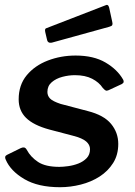

<svg xmlns="http://www.w3.org/2000/svg" viewBox="-20 -772 564 802"><path d="M231 10Q139 10 81.5 -24Q24 -58 4 -105Q-3 -119 9 -125L66 -153Q74 -157 80.5 -156Q87 -155 92 -146Q108 -116 139 -95.5Q170 -75 228 -75Q243 -75 265 -78Q287 -81 307.5 -89Q328 -97 342 -111.5Q356 -126 356 -149Q356 -167 340 -181Q324 -195 285 -205L186 -231Q120 -249 89 -279.5Q58 -310 58 -357Q58 -417 91.5 -457.5Q125 -498 179.5 -519Q234 -540 296 -540Q371 -540 420.5 -511Q470 -482 494 -440Q497 -435 496.5 -430Q496 -425 489 -421L433 -395Q426 -392 421.5 -394Q417 -396 409 -405Q394 -428 365 -443Q336 -458 293 -458Q267 -458 240.5 -451Q214 -444 196 -428.5Q178 -413 178 -388Q178 -372 189 -360.5Q200 -349 233 -338L347 -308Q414 -291 444 -254.5Q474 -218 474 -171Q474 -125 452.5 -91Q431 -57 396 -34.5Q361 -12 317.5 -1Q274 10 231 10ZM436 -740 449 -680Q451 -672 449 -667.5Q447 -663 436 -660L197 -594Q187 -592 182 -596Q177 -600 176 -608L169 -638Q166 -652 173 -654L421 -750Q426 -753 430 -750.5Q434 -748 436 -740Z"/></svg>

Font: Libre Franklin SemiBold
Style: Italic
Weight: 600
Italic angle: -8°
Designer: Pablo Impallari, Rodrigo Fuenzalida, Nhung Nguyen
Foundry: Impallari Type
Version: Version 3.000